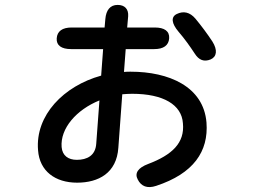

<svg xmlns="http://www.w3.org/2000/svg" viewBox="-20 -687 1040 782"><path d="M610 -575H498L502 -621C504 -650 488 -667 459 -667C429 -667 412 -646 409 -609L406 -575H272C234 -575 213 -560 211 -531C209 -502 230 -487 270 -487H400L392 -379C240 -337 123 -218 135 -75C141 10 205 57 294 57C381 57 455 18 462 -85L478 -303C491 -304 505 -305 518 -305C646 -305 720 -260 725 -185C733 -105 681 -56 583 -19C543 -4 527 18 541 44C555 72 580 82 616 70C768 20 830 -70 821 -188C809 -335 667 -395 512 -395C503 -395 494 -395 485 -394L492 -487H608C646 -487 667 -502 669 -531C671 -560 650 -575 610 -575ZM231 -88C225 -164 291 -240 385 -278L372 -102C369 -53 334 -36 293 -36C258 -36 234 -53 231 -88ZM707 -558C732 -529 754 -498 773 -469C790 -442 811 -434 838 -445C863 -456 867 -483 845 -518C824 -550 800 -582 776 -611C753 -638 727 -643 700 -630C675 -618 679 -591 707 -558Z"/></svg>

Font: 寒蝉团圆体 Round
Style: Regular
Weight: 500
Designer: 寒蝉字型
Version: Version 2.700;Glyphs 3.1.1 (3135)